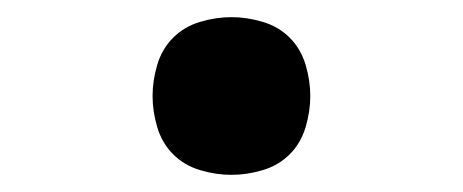

<svg xmlns="http://www.w3.org/2000/svg" viewBox="-20 -452 540 224"><path d="M250 -248Q232 -248 213.5 -253.5Q195 -259 182 -272Q169 -285 163.5 -303.5Q158 -322 158 -340Q158 -358 163.5 -376.5Q169 -395 182 -408Q195 -421 213.5 -426.5Q232 -432 250 -432Q268 -432 286.5 -426.5Q305 -421 318 -408Q331 -395 336.5 -376.5Q342 -358 342 -340Q342 -322 336.5 -303.5Q331 -285 318 -272Q305 -259 286.5 -253.5Q268 -248 250 -248Z"/></svg>

Font: Iosevka Term Semibold
Style: Regular
Weight: 600
Monospace: yes
Designer: Belleve Invis
Foundry: Belleve Invis
Version: Version 31.4.0